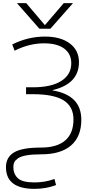

<svg xmlns="http://www.w3.org/2000/svg" viewBox="-20 -973 586 1223"><path d="M241 -33Q343 -33 395.5 -78.5Q448 -124 448 -212Q448 -294 385.5 -333.5Q323 -373 190 -373H146V-417H190Q307 -417 370.5 -457.5Q434 -498 434 -570Q434 -630 389 -663.5Q344 -697 261 -697Q166 -697 73 -650L58 -690Q159 -740 266 -740Q367 -740 425 -696Q483 -652 483 -577Q483 -439 315 -399V-397Q498 -367 498 -210Q498 -103 432.5 -46.5Q367 10 243 10Q186 10 149 16.5Q112 23 94.5 35.5Q77 48 71 60.5Q65 73 65 91Q65 135 93.5 162Q122 189 200 189Q267 189 327 167L337 206Q273 230 200 230Q18 230 18 92Q18 29 69 -2Q120 -33 241 -33ZM267 -814 386 -953H445L301 -790H231L88 -953H147L265 -814Z"/></svg>

Font: M PLUS 1p Light
Style: Regular
Weight: 300
Version: Version 1.061